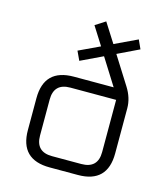

<svg xmlns="http://www.w3.org/2000/svg" viewBox="-111 -833 804 920"><g transform="rotate(15 291.0 -373.0)"><path d="M74 -146V-304Q74 -450 221 -450H418L335 -582L226 -530L205 -575L309 -624L252 -714L302 -746L363 -650L475 -703L495 -659L389 -608L476 -470Q507 -421 507 -370V-146Q507 0 361 0H221Q74 0 74 -146ZM137 -136Q137 -55 218 -55H363Q445 -55 445 -136V-395H218Q137 -395 137 -314Z"/></g></svg>

Font: Oxanium Light
Style: Regular
Weight: 300
Designer: Severin Meyer
Version: Version 1.000